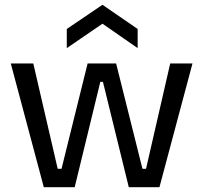

<svg xmlns="http://www.w3.org/2000/svg" viewBox="-20 -782 850 802"><path d="M163 0 25 -517H119L221 -77H237L346 -517H465L575 -77H590L691 -517H784L646 0H518L410 -440H399L292 0ZM259 -581V-661L408 -762L555 -661V-581L408 -683Z"/></svg>

Font: Bricolage Grotesque 12pt
Style: Regular
Weight: 400
Designer: Mathieu Triay
Foundry: Atelier Triay
Version: Version 1.001; ttfautohint (v1.8.4.7-5d5b);gftools[0.9.33.de